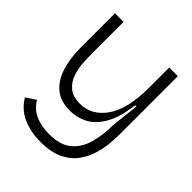

<svg xmlns="http://www.w3.org/2000/svg" viewBox="-187 -620 878 878"><g transform="rotate(45 252.0 -181.5)"><path d="M221 147Q157 147 106.5 124.5Q56 102 27 53L74 22Q98 62 137 78Q176 94 223 94Q296 94 334.5 61Q373 28 387.5 -26Q402 -80 402 -143L417 -278H409Q399 -194 371 -143.5Q343 -93 303 -71Q263 -49 215 -49Q154 -49 117 -80Q80 -111 63 -166Q46 -221 46 -291V-510H102V-305Q102 -280 104 -246Q106 -212 117 -179.5Q128 -147 153.5 -125.5Q179 -104 225 -104Q301 -104 349 -173Q397 -242 397 -378V-510H453V-144Q453 -122 451 -85.5Q449 -49 438 -9Q427 31 403 66.5Q379 102 335 124.5Q291 147 221 147Z"/></g></svg>

Font: Bricolage Grotesque 48pt ExtraLight
Style: Regular
Weight: 200
Designer: Mathieu Triay
Foundry: Atelier Triay
Version: Version 1.000; ttfautohint (v1.8.4.7-5d5b);gftools[0.9.32]